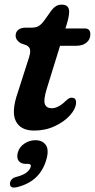

<svg xmlns="http://www.w3.org/2000/svg" viewBox="-20 -566 418 847"><path d="M97.5 -366 71.5 -375Q49 -389 49 -409Q49 -425 60.8 -434.5Q72.5 -444 93 -444H118Q136 -444 147.5 -449.5Q159 -455 172 -471L208 -521.5Q216.5 -532.5 227 -539Q237.5 -545.5 252.5 -545.5Q285 -545.5 285 -514.5Q285 -492.5 273.5 -456L268.5 -440.5H354Q378.5 -440.5 378.5 -415Q378.5 -391.5 361.2 -377.8Q344 -364 315.5 -364H245L186 -173.5Q171 -124.5 178 -106.5Q185 -88.5 208 -88.5Q237.5 -88.5 270 -121Q280 -130 285.5 -132.8Q291 -135.5 298 -135Q317.5 -134 315.5 -110Q313 -84 287.8 -56.2Q262.5 -28.5 221.2 -9.2Q180 10 130.5 10Q70.5 10 49.8 -31.8Q29 -73.5 58.5 -158L103 -297Q114 -328 113.2 -342.8Q112.5 -357.5 97.5 -366ZM95.5 157Q71.5 157 62 143.2Q52.5 129.5 58.5 107Q65 82.5 87.5 67.5Q110 52.5 136 52.5Q166.5 52.5 181.5 72.8Q196.5 93 185.5 134.5Q158.5 234.5 55.5 259.5Q23 267.5 24 243Q24.5 234 31.2 226Q38 218 52 214.5Q84.5 206 98.2 194.2Q112 182.5 115.5 170Q119 157 104 157Z"/></svg>

Font: Fraunces 72pt SuperSoft SemiBold
Style: Italic
Weight: 600
Italic angle: -16°
Version: Version 1.000;[b76b70a41]